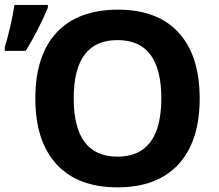

<svg xmlns="http://www.w3.org/2000/svg" viewBox="-48 -765 904 794"><path d="M438 -599.1Q256.8 -599.6 256.8 -358.4Q256.8 -117.2 438 -117.2Q619.1 -117.2 619.1 -358.4Q619.1 -599.6 438 -599.1ZM777.8 -358.4Q777.8 -180.7 689.9 -85.4Q602.1 9.8 438 9.8Q273.9 9.8 186 -85.4Q98.1 -180.7 98.1 -358.9Q98.6 -537.1 186.5 -630.9Q274.4 -724.6 439 -725.1Q603.5 -725.1 690.4 -630.4Q777.3 -536.1 777.8 -358.4ZM149.9 -744.6V-732.9Q111.8 -642.1 58.6 -554.7H-28.3V-569.8Q-19.5 -596.2 -6.8 -649.9Q5.9 -703.6 11.7 -744.6Z"/></svg>

Font: NotoSans-Bold
Style: Bold
Weight: 700
Designer: Monotype Design team
Foundry: Monotype Imaging Inc.
Version: Version 1.04